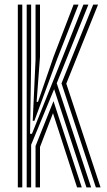

<svg xmlns="http://www.w3.org/2000/svg" viewBox="-20 -820 466 840"><path d="M96.8 0V-800H116.2V-547.5L111.5 -234.5H119.8L244.8 -546.8L345 -800H366.8L228.2 -455.8L378.8 0H358.2L216.8 -430L116.2 -186.5V0ZM135.5 0V-181.2L214 -377.5L337.8 0H317.2L211.8 -324.8L155 -177V0ZM58 0V-800H77.5V0ZM399.5 0 249 -455.2 387.8 -800H409L270 -454.2L420 0ZM123.2 -291.5 135.5 -558V-800H155V-571.2L140.2 -374.2H146.2L215 -573.5L302 -800H323.5L230 -561.8L130.5 -291.5Z"/></svg>

Font: Big Shoulders Inline Text Thin SemiBold
Style: Regular
Weight: 600
Version: Version 2.002